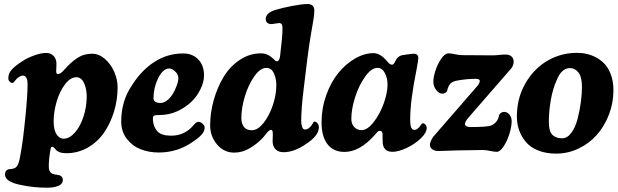

<svg xmlns="http://www.w3.org/2000/svg" viewBox="-20 -730 3011 935"><path d="M217.8 87.4Q219.7 114.3 245.1 119.1Q248.5 120.1 257.3 121.1Q266.1 122.1 270 123.5Q286.1 130.4 286.1 147Q286.1 165.5 264.6 174.8Q243.2 184.1 209.5 184.1Q140.6 184.1 77.6 169.9Q4.4 154.8 4.4 119.6Q4.4 101.1 19 95.2Q22.9 93.8 33.2 93Q43.5 92.3 50.3 88.9Q67.4 83 75.2 46.9Q88.9 -21.5 97.7 -104.5L103.5 -158.7Q114.3 -265.6 114.3 -318.8Q114.3 -356 96.7 -361.3Q86.4 -363.3 74.5 -356.4Q62.5 -349.6 54.7 -338.9Q53.2 -337.4 50.8 -334Q48.3 -330.6 47.1 -329.1Q45.9 -327.6 43.2 -326.7Q40.5 -325.7 37.1 -326.2Q31.2 -327.6 25.9 -333.7Q20.5 -339.8 20.5 -349.6Q20.5 -373.5 38.6 -392.6Q56.6 -411.6 92.3 -434.1Q112.8 -447.8 146.2 -460Q179.7 -472.2 205.6 -472.2Q227.5 -472.2 241.2 -457.5Q254.9 -442.9 254.9 -418.9Q254.9 -411.6 254.4 -402.1Q253.9 -392.6 253.7 -387.7Q253.4 -382.8 253.9 -378.2Q254.4 -373.5 256.6 -371.6Q258.8 -369.6 262.7 -369.6Q268.6 -369.6 274.4 -373.3Q280.3 -377 284.4 -381.1Q288.6 -385.3 295.9 -393.6Q303.2 -401.9 308.1 -406.7Q335.4 -435.1 363.3 -451.7Q391.1 -468.3 429.2 -468.3Q461.4 -468.3 490.5 -443.4Q519.5 -418.5 536.1 -380.6Q552.7 -342.8 552.7 -305.2Q552.7 -244.1 535.2 -186.5Q517.6 -128.9 486.3 -83.7Q455.1 -38.6 407.2 -11.2Q359.4 16.1 302.7 16.1Q264.2 16.1 250 -3.4Q240.7 -15.1 234.9 -15.1Q230.5 -15.1 228.8 -12.2Q227.1 -9.3 225.6 0Q216.3 52.7 217.8 87.4ZM352.5 -354Q322.8 -354 296.4 -319.1Q270 -284.2 255.6 -234.4Q241.2 -184.6 241.2 -137.7Q241.2 -118.7 245.1 -101.1Q249 -83.5 260.5 -69.1Q272 -54.7 289.6 -54.7Q318.4 -54.7 344.7 -84.5Q371.1 -114.3 386.7 -162.4Q402.3 -210.4 402.3 -261.7Q402.3 -275.9 399.7 -290.8Q397 -305.7 391.6 -320.3Q386.2 -335 376 -344.5Q365.7 -354 352.5 -354Z M872.1 -469.7Q914.1 -469.7 941.9 -444.3Q973.6 -414.1 973.6 -362.8Q973.6 -331.1 956.5 -296.1Q939.5 -261.2 914.1 -236.3Q884.8 -207.5 844.2 -188.7Q803.7 -169.9 756.8 -169.9Q736.8 -169.9 730.7 -167Q724.6 -164.1 724.6 -153.3Q724.6 -114.3 747.6 -89.4Q766.6 -69.3 813.5 -69.3Q879.4 -69.3 922.4 -120.1Q935.1 -136.7 946.3 -136.7Q956.5 -136.7 966.3 -127.9Q976.6 -119.1 976.6 -107.4Q976.6 -76.7 920.4 -40.5Q845.7 12.7 752.9 12.7Q705.1 12.7 664.8 -3.2Q624.5 -19 597.4 -54.2Q570.3 -89.4 570.3 -138.2Q570.3 -238.3 622.6 -314.5Q668.5 -387.7 732.2 -428.7Q795.9 -469.7 872.1 -469.7ZM734.4 -235.8Q743.7 -228.5 760.3 -228.5Q781.2 -228.5 800.5 -246.6Q819.8 -264.6 833.5 -295.9Q848.6 -329.6 848.6 -349.1Q848.6 -369.1 830.6 -384.3Q817.4 -396.5 803.7 -396.5Q773.9 -396.5 749.5 -348.1Q727.5 -302.2 727.5 -251.5Q727.5 -241.2 734.4 -235.8Z M1003.4 -119.1Q1003.4 -180.7 1020.8 -242.4Q1038.1 -304.2 1068.8 -355.2Q1099.6 -406.2 1147.5 -438.2Q1195.3 -470.2 1251.5 -470.2Q1283.7 -470.2 1310.5 -444.3Q1321.8 -431.6 1326.7 -431.6Q1340.8 -431.6 1343.8 -455.6L1347.7 -491.7Q1359.9 -592.3 1353.5 -608.9Q1350.1 -617.7 1338.9 -617.7Q1334 -617.7 1319.1 -615Q1304.2 -612.3 1297.4 -612.8Q1287.1 -613.8 1280.5 -620.1Q1273.9 -626.5 1273.9 -637.2Q1273.9 -652.3 1286.4 -663.8Q1298.8 -675.3 1321.3 -681.6Q1354.5 -691.9 1403.1 -701.2Q1451.7 -710.4 1477.5 -710.4Q1493.7 -710.4 1502.2 -702.4Q1510.7 -694.3 1510.7 -680.2Q1510.7 -659.7 1506.6 -635.5Q1502.4 -611.3 1493.7 -560.1Q1484.9 -508.8 1477.1 -446.8L1459.5 -302.7Q1446.8 -200.7 1446.8 -141.6Q1446.8 -126.5 1450.7 -114Q1454.6 -101.6 1461.9 -99.6Q1471.7 -98.1 1481.9 -104.7Q1492.2 -111.3 1499 -122.1Q1500 -124 1501.7 -126.5Q1503.4 -128.9 1503.9 -130.4Q1507.3 -138.2 1512.7 -138.2Q1519.5 -137.2 1526.1 -129.6Q1532.7 -122.1 1532.7 -109.4Q1532.7 -68.4 1466.8 -26.4Q1411.1 11.2 1360.4 11.2Q1335.4 11.2 1321.5 -3.4Q1307.6 -18.1 1307.6 -42.5Q1307.6 -49.3 1308.1 -59.8Q1308.6 -70.3 1308.6 -75.7Q1308.6 -81.1 1307.9 -86.9Q1307.1 -92.8 1305.2 -95.2Q1303.2 -97.7 1299.3 -97.7Q1293.9 -97.7 1287.6 -91.6Q1281.2 -85.4 1272 -73.5Q1262.7 -61.5 1256.3 -55.2Q1230 -27.8 1194.6 -7.3Q1159.2 13.2 1120.6 13.2Q1070.3 13.2 1036.9 -26.6Q1003.4 -66.4 1003.4 -119.1ZM1206.5 -95.7Q1234.4 -95.7 1262.5 -130.1Q1290.5 -164.6 1308.1 -216.3Q1325.7 -268.1 1325.7 -315.9Q1325.7 -347.2 1313.7 -373.3Q1301.8 -399.4 1276.9 -399.4Q1247.6 -399.4 1218.5 -358.4Q1189.5 -317.4 1172.4 -260.5Q1155.3 -203.6 1155.3 -154.8Q1155.3 -128.9 1167.7 -112.3Q1180.2 -95.7 1206.5 -95.7Z M2058.1 -107.4Q2058.1 -83.5 2028.8 -55.7Q1999.5 -27.8 1960 -9.3Q1920.4 9.3 1891.1 9.3Q1843.3 9.3 1843.3 -43Q1843.3 -75.2 1842.8 -79.6Q1841.3 -92.8 1830.1 -92.8Q1825.2 -92.8 1821.8 -90.6Q1818.4 -88.4 1812.7 -81.5Q1807.1 -74.7 1804.2 -71.8Q1731.4 9.8 1657.7 9.8Q1604 9.8 1575 -27.6Q1545.9 -64.9 1545.9 -133.8Q1545.9 -202.1 1568.4 -265.6Q1590.8 -329.1 1626.7 -373.5Q1662.6 -418 1708.3 -444.6Q1753.9 -471.2 1798.8 -471.2Q1812 -471.2 1825 -464.8Q1837.9 -458.5 1844.2 -453.1Q1850.6 -447.8 1861.3 -435.8Q1872.1 -423.8 1873 -422.9Q1880.4 -415 1890.1 -415Q1897.5 -415 1906.2 -434.1Q1916 -455.6 1936.5 -460.9Q1944.3 -461.9 1956.8 -463.9Q1969.2 -465.8 1978.3 -467Q1987.3 -468.3 1995.6 -468.3Q2017.1 -468.3 2017.1 -446.3Q2017.1 -437.5 2008.3 -390.1Q1977.5 -240.2 1977.5 -147Q1977.5 -101.1 1993.7 -98.1Q2001 -96.2 2008.5 -100.3Q2016.1 -104.5 2020.8 -109.9Q2025.4 -115.2 2033.2 -126Q2037.6 -131.3 2044.4 -128.9Q2050.3 -126 2054.2 -120.1Q2058.1 -114.7 2058.1 -107.4ZM1818.4 -399.4Q1788.6 -399.4 1758.1 -356.7Q1727.5 -314 1709.2 -256.1Q1690.9 -198.2 1690.9 -151.4Q1690.9 -126 1705.3 -111.1Q1719.7 -96.2 1740.7 -96.2Q1768.6 -96.2 1798.6 -134Q1828.6 -171.9 1847.9 -224.1Q1867.2 -276.4 1867.2 -318.4Q1867.2 -349.1 1854.2 -374.3Q1841.3 -399.4 1818.4 -399.4Z M2204.1 2.4Q2194.3 2.4 2164.6 3.9Q2134.8 5.4 2114.3 5.4Q2096.2 5.4 2085 -2.9Q2073.7 -11.2 2073.7 -24.9Q2073.7 -39.6 2089.4 -63.5L2308.6 -315.9Q2316.4 -328.1 2316.4 -335.9Q2316.4 -346.2 2296.4 -346.2Q2257.3 -346.2 2210.4 -338.4Q2183.6 -334 2173.3 -322.8Q2163.1 -311.5 2158.2 -291Q2156.2 -282.7 2149.2 -278.3Q2142.1 -273.9 2133.8 -273.9Q2118.2 -273.9 2104.2 -291.7Q2090.3 -309.6 2090.3 -332.5Q2090.3 -354 2100.6 -386Q2110.8 -418 2128.7 -444.1Q2146.5 -470.2 2164.1 -470.2Q2176.8 -470.2 2196.3 -465.8Q2215.8 -461.4 2232.4 -461.4Q2256.3 -461.4 2312.5 -460.9Q2368.7 -460.4 2377.4 -460.4Q2391.6 -460.4 2410.9 -462.4Q2430.2 -464.4 2443.4 -464.4Q2460.9 -464.4 2471.2 -454.8Q2481.4 -445.3 2481.4 -430.2Q2481.4 -412.6 2470.2 -397.5L2257.8 -153.3Q2244.1 -135.7 2244.1 -125.5Q2244.1 -119.6 2251.2 -115.5Q2258.3 -111.3 2267.6 -111.3Q2355 -111.3 2372.6 -119.1Q2402.3 -132.3 2409.7 -165Q2411.1 -173.8 2418.5 -179.4Q2425.8 -185.1 2436 -185.1Q2449.7 -185.1 2460.7 -172.1Q2471.7 -159.2 2471.7 -140.1Q2471.7 -113.3 2460.7 -78.1Q2449.7 -43 2432.4 -16.8Q2415 9.3 2399.4 9.3Q2386.7 9.3 2366.7 4.9Q2346.7 0.5 2330.1 0.5Q2311.5 0.5 2268.8 1.5Q2226.1 2.4 2204.1 2.4Z M2497.1 -162.6Q2497.1 -242.2 2530 -307.9Q2563 -373.5 2617.7 -415.5Q2694.3 -472.7 2790 -472.7Q2825.7 -472.7 2857.2 -461.7Q2888.7 -450.7 2913.6 -429.2Q2938.5 -407.7 2952.9 -372.1Q2967.3 -336.4 2967.3 -290.5Q2967.3 -228.5 2945.3 -171.6Q2923.3 -114.7 2886.2 -73Q2849.1 -31.2 2797.4 -6.6Q2745.6 18.1 2688.5 18.1Q2638.7 18.1 2600.6 2.7Q2562.5 -12.7 2540.5 -39.1Q2518.6 -65.4 2507.8 -96.4Q2497.1 -127.4 2497.1 -162.6ZM2717.8 -56.6Q2742.7 -56.6 2762.5 -83.5Q2782.2 -110.4 2792.7 -151.1Q2803.2 -191.9 2808.6 -232.2Q2814 -272.5 2814 -306.6Q2814 -355 2797.1 -376.7Q2780.3 -398.4 2755.4 -398.4Q2713.9 -398.4 2689.9 -337.4Q2671.4 -295.9 2662.1 -241.5Q2652.8 -187 2652.8 -138.7Q2652.8 -98.6 2663.6 -81.5Q2680.2 -56.6 2717.8 -56.6Z"/></svg>

Font: Cooper*
Style: Bold Italic
Weight: 700
Italic angle: -7°
Designer: Owen Earl
Foundry: indestructible type*
Version: Version 0.001